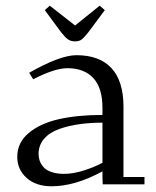

<svg xmlns="http://www.w3.org/2000/svg" viewBox="-20 -651 550 678"><path d="M41 -97.2Q41 -147.5 81.5 -181.4Q122.1 -215.3 188 -230.2Q253.9 -245.1 341.8 -245.1V-270Q341.8 -340.3 309.6 -375.2Q277.3 -410.2 217.8 -410.2Q173.3 -410.2 97.2 -371.1L83 -394Q191.9 -456.1 250 -456.1Q331.5 -456.1 373.8 -410.2Q416 -364.3 416 -274.9V-25.9H490.2V0H342.8L341.8 -23.9V-45.9Q245.1 6.8 162.1 6.8Q106.9 6.8 74 -22.7Q41 -52.2 41 -97.2ZM116.2 -106.9Q116.2 -94.7 120.1 -83.5Q124 -72.3 133.3 -61.3Q142.6 -50.3 161.4 -43.7Q180.2 -37.1 206.1 -37.1Q239.7 -37.1 277.8 -49.6Q315.9 -62 341.8 -76.2V-217.8Q298.3 -217.8 261 -212.6Q223.6 -207.5 189.5 -195.6Q155.3 -183.6 135.7 -160.9Q116.2 -138.2 116.2 -106.9ZM138.2 -615.2 155.8 -630.9 245.1 -561 332 -630.9 350.1 -615.2 292 -537.1Q276.4 -517.6 267.8 -511.2Q259.3 -504.9 245.1 -504.9Q230.5 -504.9 220.5 -511.7Q210.4 -518.6 195.8 -537.1Z"/></svg>

Font: Dehuti
Style: Book
Weight: 400
Version: Version 1.2